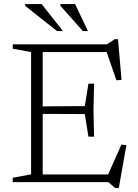

<svg xmlns="http://www.w3.org/2000/svg" viewBox="-20 -902 684 951"><path d="M446 -487.5 443 -356 446 -225H418L400 -337L165.5 -338V-375L400 -376.5L418 -487.5ZM582 -506 556.5 -504.5 502 -662 530.5 -644H148.5V-682.5H510L548.5 -708H564.5ZM508 -21 581.5 -186 606 -183 568.5 29H550L516.5 0H148.5V-38H536ZM43 0V-21.5L134 -38.5V-644L43 -661V-682.5H191.5V0ZM292 -748H262.5L104.5 -873V-882H186ZM415.5 -748H390.5L279 -873.5V-882H352Z"/></svg>

Font: Newsreader Light
Style: Regular
Weight: 300
Designer: Hugues Gentile
Foundry: Production Type
Version: Version 1.003